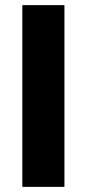

<svg xmlns="http://www.w3.org/2000/svg" viewBox="-20 -728 338 748"><path d="M231 -708V0H67V-708Z"/></svg>

Font: Magra
Style: Bold
Weight: 600
Designer: Viviana Monsalve
Foundry: Viviana Monsalve
Version: Version 1.001